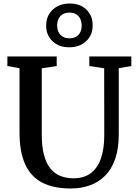

<svg xmlns="http://www.w3.org/2000/svg" viewBox="-20 -1064 780 1092"><path d="M382.5 8Q283.5 8 219 -26Q154.5 -60 122.8 -130.5Q91 -201 91 -310.5V-676L22 -688.5V-743H302.5V-688.5L217.5 -675.5V-299Q217.5 -231.5 229.8 -184.2Q242 -137 265.5 -107.2Q289 -77.5 322.5 -63.8Q356 -50 398 -50Q457.5 -50 496.2 -79Q535 -108 554 -162.8Q573 -217.5 573 -294L572.5 -675.5L488 -688.5V-743H727V-688.5L655.5 -676V-300.5Q655.5 -219 635.2 -160.5Q615 -102 578 -64.8Q541 -27.5 491.2 -9.8Q441.5 8 382.5 8ZM373.5 -795Q315 -795 278.5 -829.8Q242 -864.5 242.5 -919.5Q243 -975 280.5 -1009.5Q318 -1044 377.5 -1044Q435.5 -1044 471.5 -1009.2Q507.5 -974.5 507 -919.5Q507 -864 469.8 -829.5Q432.5 -795 373.5 -795ZM375 -846Q407 -846 425.8 -865.2Q444.5 -884.5 444.5 -918Q444.5 -952.5 426 -972.5Q407.5 -992.5 375.5 -992.5Q343 -992.5 324 -973Q305 -953.5 305 -919.5Q305 -885 323.8 -865.5Q342.5 -846 375 -846Z"/></svg>

Font: Merriweather 20pt SemiBold
Style: Regular
Weight: 600
Version: Version 2.100